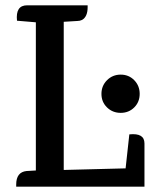

<svg xmlns="http://www.w3.org/2000/svg" viewBox="-20 -703 587 723"><path d="M524 -163V0H41V-8Q41 -55 80 -59L115 -61V-619L44 -625Q38 -683 82 -683H310V-676Q310 -640 289 -628Q281 -624 271 -624L221 -621H220V-63L453 -69L467 -197Q524 -203 524 -163ZM506 -349.5Q506 -319 485.5 -298.5Q465 -278 434.5 -278Q404 -278 383 -298.5Q362 -319 362 -349.5Q362 -380 383 -401Q404 -422 434.5 -422Q465 -422 485.5 -401Q506 -380 506 -349.5Z"/></svg>

Font: Karma SemiBold
Style: Regular
Weight: 600
Designer: Joana Correia
Foundry: Indian Type Foundry
Version: Version 1.202;PS 1.0;hotconv 1.0.78;makeotf.lib2.5.61930; tt